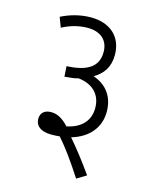

<svg xmlns="http://www.w3.org/2000/svg" viewBox="-107 -703 667 841"><g transform="rotate(15 226.5 -282.5)"><path d="M67 -599 84 -554C124 -575 162 -584 199 -584C255 -584 293 -555 293 -499C293 -439 254 -402 152 -398L155 -351C181 -353 200 -355 217 -360C281 -353 321 -315 321 -253C321 -198 288 -157 220 -143C188 -177 164 -186 139 -186C112 -186 92 -172 92 -143C92 -114 114 -91 165 -91C179 -91 191 -92 203 -93C240 -51 275 -2 320 67L363 41C327 -10 287 -62 252 -102C330 -125 374 -179 374 -250C374 -317 340 -365 278 -386C319 -410 344 -444 344 -500C344 -581 289 -632 201 -632C149 -632 103 -617 67 -599Z"/></g></svg>

Font: Noto Sans Condensed Light
Style: Italic
Weight: 300
Width: 3
Italic angle: -12°
Designer: Monotype Design Team
Foundry: Monotype Imaging Inc.
Version: Version 2.013